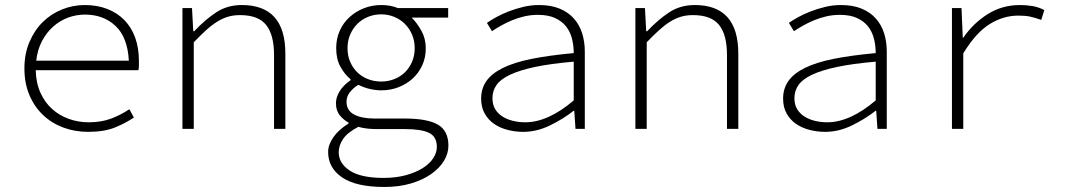

<svg xmlns="http://www.w3.org/2000/svg" viewBox="-20 -512 4240 763"><path d="M330 12Q278 12 232 -5Q186 -22 151.5 -54.5Q117 -87 97 -134Q77 -181 77 -240Q77 -298 97 -345Q117 -392 150 -424.5Q183 -457 226.5 -474.5Q270 -492 317 -492Q366 -492 406 -476.5Q446 -461 474 -432.5Q502 -404 517 -363Q532 -322 532 -270Q532 -261 532 -251.5Q532 -242 530 -233H122Q123 -183 140.5 -144Q158 -105 187 -79Q216 -53 253.5 -39.5Q291 -26 333 -26Q382 -26 421 -40.5Q460 -55 494 -78L512 -45Q480 -23 437 -5.5Q394 12 330 12ZM318 -454Q283 -454 250.5 -442Q218 -430 191.5 -406.5Q165 -383 147 -349Q129 -315 124 -271H492Q487 -364 439 -409Q391 -454 318 -454Z M705 0V-480H743L748 -388H752Q794 -433 838.5 -462.5Q883 -492 941 -492Q1114 -492 1114 -299V0H1069V-293Q1069 -374 1037.5 -413Q1006 -452 934 -452Q908 -452 886 -445.5Q864 -439 842.5 -425.5Q821 -412 798.5 -391.5Q776 -371 750 -344V0Z M1508 231Q1395 231 1339.5 193Q1284 155 1284 92Q1284 63 1305 33Q1326 3 1365 -21V-25Q1347 -34 1331 -53Q1315 -72 1315 -102Q1315 -125 1329.5 -149Q1344 -173 1373 -193V-197Q1350 -216 1333 -246.5Q1316 -277 1316 -321Q1316 -358 1330 -389.5Q1344 -421 1368.5 -443.5Q1393 -466 1425.5 -479Q1458 -492 1495 -492Q1532 -492 1561 -480H1761V-442H1616Q1638 -420 1655 -389Q1672 -358 1672 -320Q1672 -283 1658 -252.5Q1644 -222 1620 -200Q1596 -178 1564 -165.5Q1532 -153 1495 -153Q1473 -153 1449.5 -158.5Q1426 -164 1404 -175Q1383 -162 1370 -145Q1357 -128 1357 -108Q1357 -73 1387 -57Q1417 -41 1468 -41H1587Q1679 -41 1720.5 -16.5Q1762 8 1762 67Q1762 98 1744 127.5Q1726 157 1693 180Q1660 203 1613 217Q1566 231 1508 231ZM1495 -188Q1522 -188 1546.5 -197.5Q1571 -207 1589 -224.5Q1607 -242 1617.5 -266.5Q1628 -291 1628 -321Q1628 -350 1617.5 -374.5Q1607 -399 1589 -417Q1571 -435 1546.5 -445Q1522 -455 1495 -455Q1467 -455 1442.5 -445Q1418 -435 1400 -417Q1382 -399 1371.5 -374.5Q1361 -350 1361 -321Q1361 -291 1371.5 -266.5Q1382 -242 1400 -224.5Q1418 -207 1442.5 -197.5Q1467 -188 1495 -188ZM1505 195Q1554 195 1593.5 184Q1633 173 1660 156Q1687 139 1701.5 117Q1716 95 1716 72Q1716 31 1685 16Q1654 1 1591 1H1477Q1459 1 1440 -1Q1421 -3 1404 -8Q1360 15 1343 41Q1326 67 1326 93Q1326 137 1370 166Q1414 195 1505 195Z M2059 12Q2027 12 1996.5 4Q1966 -4 1943 -20Q1920 -36 1906 -61Q1892 -86 1892 -120Q1892 -160 1913 -190Q1934 -220 1978.5 -242Q2023 -264 2092.5 -278Q2162 -292 2260 -301Q2260 -331 2253 -358.5Q2246 -386 2229.5 -407Q2213 -428 2185.5 -440.5Q2158 -453 2117 -453Q2090 -453 2064 -447Q2038 -441 2014 -431Q1990 -421 1970 -409.5Q1950 -398 1935 -388L1915 -421Q1929 -431 1951.5 -443.5Q1974 -456 2001 -466.5Q2028 -477 2059 -484.5Q2090 -492 2122 -492Q2170 -492 2204.5 -477.5Q2239 -463 2261 -438Q2283 -413 2293.5 -379.5Q2304 -346 2304 -307V0H2267L2262 -72H2260Q2218 -39 2165.5 -13.5Q2113 12 2059 12ZM2067 -26Q2158 -26 2260 -113V-267Q2168 -259 2106.5 -246Q2045 -233 2007 -215Q1969 -197 1953 -174Q1937 -151 1937 -122Q1937 -96 1948 -78Q1959 -60 1977.5 -48.5Q1996 -37 2019.5 -31.5Q2043 -26 2067 -26Z M2505 0V-480H2543L2548 -388H2552Q2594 -433 2638.5 -462.5Q2683 -492 2741 -492Q2914 -492 2914 -299V0H2869V-293Q2869 -374 2837.5 -413Q2806 -452 2734 -452Q2708 -452 2686 -445.5Q2664 -439 2642.5 -425.5Q2621 -412 2598.5 -391.5Q2576 -371 2550 -344V0Z M3259 12Q3227 12 3196.5 4Q3166 -4 3143 -20Q3120 -36 3106 -61Q3092 -86 3092 -120Q3092 -160 3113 -190Q3134 -220 3178.5 -242Q3223 -264 3292.5 -278Q3362 -292 3460 -301Q3460 -331 3453 -358.5Q3446 -386 3429.5 -407Q3413 -428 3385.5 -440.5Q3358 -453 3317 -453Q3290 -453 3264 -447Q3238 -441 3214 -431Q3190 -421 3170 -409.5Q3150 -398 3135 -388L3115 -421Q3129 -431 3151.5 -443.5Q3174 -456 3201 -466.5Q3228 -477 3259 -484.5Q3290 -492 3322 -492Q3370 -492 3404.5 -477.5Q3439 -463 3461 -438Q3483 -413 3493.5 -379.5Q3504 -346 3504 -307V0H3467L3462 -72H3460Q3418 -39 3365.5 -13.5Q3313 12 3259 12ZM3267 -26Q3358 -26 3460 -113V-267Q3368 -259 3306.5 -246Q3245 -233 3207 -215Q3169 -197 3153 -174Q3137 -151 3137 -122Q3137 -96 3148 -78Q3159 -60 3177.5 -48.5Q3196 -37 3219.5 -31.5Q3243 -26 3267 -26Z M3763 0V-480H3801L3806 -362H3808Q3847 -419 3904.5 -455.5Q3962 -492 4034 -492Q4058 -492 4082.5 -488Q4107 -484 4130 -472L4118 -433Q4092 -442 4073.5 -446Q4055 -450 4027 -450Q3967 -450 3912.5 -416Q3858 -382 3808 -300V0Z"/></svg>

Font: Source Code Pro Light
Style: Regular
Weight: 300
Monospace: yes
Designer: Paul D. Hunt, Teo Tuominen
Foundry: Adobe Systems Incorporated
Version: Version 2.030;PS 1.000;hotconv 16.6.51;makeotf.lib2.5.65220